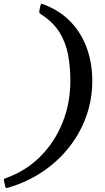

<svg xmlns="http://www.w3.org/2000/svg" viewBox="-84 -820 549 1007"><path d="M123.5 -769.5 127.5 -788.5Q130 -801.5 134.5 -800.2Q139 -799 149.5 -795Q234.5 -762 290 -702Q345.5 -642 372.8 -563.8Q400 -485.5 400 -397Q400 -297.5 367.8 -208.5Q335.5 -119.5 277.2 -46.2Q219 27 139.8 80.2Q60.5 133.5 -33.5 162Q-44.5 165.5 -49.8 166.5Q-55 167.5 -57.5 154.5L-61.5 135.5Q-63.5 125.5 -63.8 121.8Q-64 118 -54.5 114.5Q49.5 78 125.5 2.8Q201.5 -72.5 243.2 -175.2Q285 -278 285 -397Q285 -470.5 272.8 -534.2Q260.5 -598 227.8 -650.8Q195 -703.5 133.5 -743.5Q124 -749.5 122.5 -753Q121 -756.5 123.5 -769.5Z"/></svg>

Font: Besley
Style: Italic
Weight: 400
Italic angle: -13°
Designer: Owen Earl
Foundry: indestructible type*
Version: Version 4.000; ttfautohint (v1.8.4.7-5d5b)